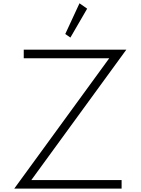

<svg xmlns="http://www.w3.org/2000/svg" viewBox="-20 -1120 838 1140"><path d="M64.5 0 628.5 -774H121V-825H730L166 -51H702V0ZM398 -897 367.5 -918 452 -1100.5 497.5 -1068.5Z"/></svg>

Font: Spartan Thin Light
Style: Regular
Weight: 300
Version: Version 1.004